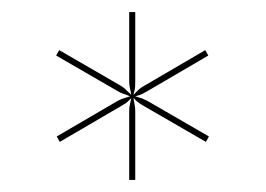

<svg xmlns="http://www.w3.org/2000/svg" viewBox="-20 -761 440 318"><path d="M194 -463V-577Q194 -582.5 194.8 -586.2Q195.5 -590 197.5 -598.5Q191 -592 188.5 -590.2Q186 -588.5 180 -585L79 -526L74 -535L175 -594Q180 -596.5 183.8 -597.8Q187.5 -599 195.5 -601.5Q187 -605 183.5 -606Q180 -607 175 -610L73 -669L78 -678L180 -619Q182.5 -617.5 184.2 -616.2Q186 -615 187.5 -613.5Q189 -612 191.2 -609.8Q193.5 -607.5 197.5 -604Q195.5 -613 194.8 -617Q194 -621 194 -627V-741H204V-627Q204 -621 203.8 -617Q203.5 -613 201 -604Q208 -611 210.8 -613.5Q213.5 -616 219 -619L320 -678L325 -669L224 -610Q219 -607 215.2 -605.2Q211.5 -603.5 204 -601.5Q212.5 -599 215.8 -597.8Q219 -596.5 224 -594L326 -535L321 -526L219 -585Q216.5 -586.5 214.8 -587.5Q213 -588.5 211.2 -589.8Q209.5 -591 207 -593Q204.5 -595 201 -599Q202.5 -590 203.2 -586.2Q204 -582.5 204 -577V-463Z"/></svg>

Font: Lato Hairline
Style: Regular
Weight: 250
Designer: Lukasz Dziedzic
Foundry: Lukasz Dziedzic
Version: Version 1.104; Western+Polish opensource